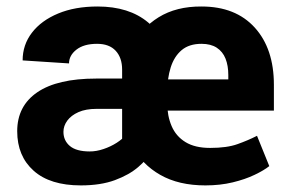

<svg xmlns="http://www.w3.org/2000/svg" viewBox="-20 -558 885 588"><path d="M608.9 9.8Q527.3 9.8 470.7 -22.5Q414.1 -54.7 384.8 -111.6Q355.5 -168.5 355.5 -241.7V-275.4Q355.5 -352.5 383.5 -412.1Q411.6 -471.7 465.8 -505.1Q520 -538.6 597.2 -538.1Q701.7 -538.1 760.3 -473.4Q818.8 -408.7 818.8 -298.3V-219.2H414.6V-314.9H679.2V-328.1Q679.2 -356.9 670.7 -378.4Q662.1 -399.9 643.8 -411.9Q625.5 -423.8 597.2 -423.8Q559.1 -423.8 536.1 -404.3Q513.2 -384.8 502.7 -351.3Q492.2 -317.9 492.2 -275.4V-241.7Q492.2 -203.1 505.6 -171.9Q519 -140.6 548.1 -122.8Q577.1 -105 623.5 -105Q674.8 -105 707 -116.5Q739.3 -127.9 767.1 -142.1L804.7 -49.3Q788.1 -36.1 759.5 -22.5Q731 -8.8 692.6 0.5Q654.3 9.8 608.9 9.8ZM227.5 9.8Q133.3 9.8 83 -35.2Q32.7 -80.1 32.7 -156.2Q32.7 -233.4 94.2 -275.4Q155.8 -317.4 274.4 -317.4H375.5L376.5 -224.6H275.4Q242.7 -224.6 220.2 -214.6Q197.8 -204.6 186 -188.5Q174.3 -172.4 174.3 -154.3Q174.3 -127.4 194.1 -110.8Q213.9 -94.2 254.9 -94.2Q275.4 -94.2 297.1 -101.6Q318.8 -108.9 337.2 -120.6Q355.5 -132.3 366.5 -145.8Q377.4 -159.2 377.4 -170.9L443.4 -94.2Q431.2 -70.3 403.3 -46.4Q375.5 -22.5 331.8 -6.3Q288.1 9.8 227.5 9.8ZM354 -89.4V-344.7Q354 -381.3 334.2 -402.6Q314.5 -423.8 277.3 -423.8Q236.8 -423.8 214.1 -406Q191.4 -388.2 191.4 -363.8L49.3 -373Q49.3 -420.9 77.9 -458Q106.4 -495.1 158 -516.6Q209.5 -538.1 278.8 -538.1Q375.5 -538.1 433.6 -489.3Q491.7 -440.4 491.7 -343.8V-106.4Z"/></svg>

Font: Heebo
Style: Bold
Weight: 700
Designer: Oded Ezer
Foundry: Ezer Type House
Version: Version 3.100